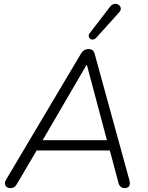

<svg xmlns="http://www.w3.org/2000/svg" viewBox="-20 -964 762 990"><path d="M34 6Q23 6 15 0.5Q7 -5 5.5 -15Q4 -25 11 -37L399 -690Q406 -701 415 -706Q424 -711 436 -711Q449 -711 457 -705Q465 -699 468 -687L646 -39Q651 -23 649 -13Q647 -3 640 1.5Q633 6 623 6Q611 6 602 -1.5Q593 -9 590 -24L543 -201L570 -188H139L176 -200L67 -15Q61 -4 53 1Q45 6 34 6ZM426 -629 194 -231 171 -241H556L534 -231L428 -629ZM476 -769Q468 -761 459.5 -760Q451 -759 445 -764Q439 -769 437.5 -776.5Q436 -784 442 -792L548 -930Q556 -940 566 -943Q576 -946 584 -943Q592 -940 597.5 -934Q603 -928 603 -919Q603 -910 594 -900Z"/></svg>

Font: Nunito ExtraLight Light
Style: Italic
Weight: 300
Italic angle: -9°
Version: Version 3.602